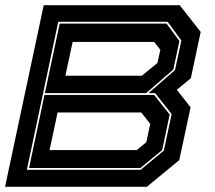

<svg xmlns="http://www.w3.org/2000/svg" viewBox="-24 -720 829 740"><path d="M-4.5 0 144.5 -700H668.5L749.5 -597L711.5 -418.5L657.5 -374L710.5 -306.5L667 -103L542 0ZM79.5 -65.5H518L607.5 -139.5L637.5 -280.5L574 -361H548.5L650.5 -450L675 -564L622 -636H200.5ZM149 -361 206 -629H618L667.5 -562L644 -452L539 -361ZM228 -428H522.5L583 -477.5L594 -528L570 -558.5H256ZM88 -72.5 147.5 -354H570L630 -278.5L601 -141.5L517 -72.5ZM167 -141.5H503L540 -172L555 -242.5L520.5 -286.5H198Z"/></svg>

Font: Tourney Expanded ExtraBold
Style: Italic
Weight: 800
Width: 7
Italic angle: -12°
Designer: Tyler Finck
Foundry: Etcetera Type Co
Version: Version 1.010; ttfautohint (v1.8.3)